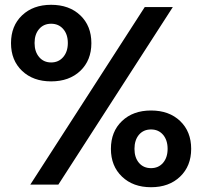

<svg xmlns="http://www.w3.org/2000/svg" viewBox="-20 -762 834 792"><path d="M190.9 -426.3Q116.7 -426.3 71 -469.7Q25.4 -513.2 25.4 -584Q25.4 -655.3 71 -698.7Q116.7 -742.2 190.9 -742.2Q265.6 -742.2 311.3 -698.7Q356.9 -655.3 356.9 -584Q356.9 -513.2 311.3 -469.7Q265.6 -426.3 190.9 -426.3ZM220.7 -0.5H105L577.1 -732.9H692.9ZM190.9 -504.4Q221.7 -504.4 240.7 -526.6Q259.8 -548.8 259.8 -584.5Q259.8 -620.6 240.7 -642.3Q221.7 -664.1 190.9 -664.1Q160.2 -664.1 141.4 -642.3Q122.6 -620.6 122.6 -584.5Q122.6 -548.8 141.4 -526.6Q160.2 -504.4 190.9 -504.4ZM603 10.3Q528.8 10.3 483.2 -33.4Q437.5 -77.1 437.5 -147.9Q437.5 -219.2 483.2 -262.7Q528.8 -306.2 603 -306.2Q677.7 -306.2 723.1 -262.7Q768.6 -219.2 768.6 -147.9Q768.6 -77.1 722.9 -33.4Q677.2 10.3 603 10.3ZM603 -68.4Q633.8 -68.4 652.6 -90.3Q671.4 -112.3 671.4 -147.9Q671.4 -184.1 652.6 -206.1Q633.8 -228 603 -228Q571.8 -228 553.2 -206.1Q534.7 -184.1 534.7 -147.9Q534.7 -112.3 553.2 -90.3Q571.8 -68.4 603 -68.4Z"/></svg>

Font: Kumbh Sans
Style: Bold
Weight: 700
Version: Version 1.005